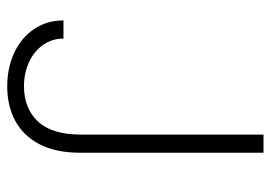

<svg xmlns="http://www.w3.org/2000/svg" viewBox="-130 -617 757 537"><g transform="rotate(90 248.5 -348.5)"><path d="M407.2 -707V-194.3Q407.2 -126 383.3 -80.3Q359.4 -34.7 317.6 -12.5Q275.9 9.8 221.7 9.8Q169.4 9.8 127.2 -10Q85 -29.8 61 -65.7Q37.1 -101.6 37.1 -147.5H87.9Q87.9 -115.7 105.5 -90.6Q123 -65.4 153.6 -51.3Q184.1 -37.1 221.7 -37.1Q282.7 -37.1 319.3 -75.7Q356 -114.3 356.4 -194.3V-707Z"/></g></svg>

Font: Pretendard ExtraLight
Style: Regular
Weight: 200
Designer: Base glyphs from Inter by Rasmus Andersson; Hangeul glyphs from Noto Sans CJK(Source Han Sans) by Jang Soo-young and Kan
Foundry: Kil Hyung-jin
Version: Version 1.309